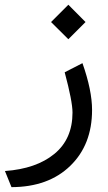

<svg xmlns="http://www.w3.org/2000/svg" viewBox="-37 -520 446 791"><path d="M10.3 251 -16.6 184.6Q112.3 175.3 187 114Q261.7 52.7 261.7 -56.2Q261.7 -102.1 229.5 -222.2L302.7 -259.8Q342.3 -147.5 342.3 -66.9Q342.3 76.2 252.4 163.3Q162.6 250.5 10.3 251ZM244.6 -500.5 315.4 -429.2 244.6 -358.4 173.3 -429.2Z"/></svg>

Font: Samim FD
Style: FD
Weight: 400
Foundry: DejaVu fonts team - Redesigned by Saber Rastikerdar
Version: Version 4.0.5